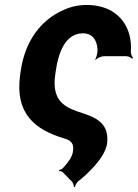

<svg xmlns="http://www.w3.org/2000/svg" viewBox="-20 -558 555 772"><path d="M398 -332H488C496 -332 508 -326 511 -322L515 -325C511 -329 506 -341 506 -349C508 -374 506 -397 500 -419C480 -492 419 -538 329 -538C295 -538 264 -531 236 -518C145 -479 80 -393 63 -271L61 -257C39 -97 125 -36 236 -2C259 4 278 15 274 45C273 74 249 100 232 119C228 123 221 125 218 126L217 130C220 129 229 131 232 134L270 173C273 177 278 189 277 194H281C282 189 288 177 293 172C317 154 342 130 362 107C382 84 406 52 411 17C420 -74 350 -90 288 -111C229 -132 189 -164 202 -257L204 -271C215 -351 245 -424 313 -424C351 -424 370 -398 372 -359C373 -348 368 -326 363 -320L364 -317C370 -324 387 -332 398 -332Z"/></svg>

Font: Asimov
Style: EdgeNarIt
Weight: 500
Designer: Google
Version: Version 2.000980: 2014